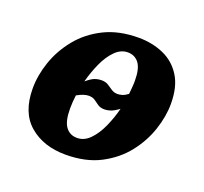

<svg xmlns="http://www.w3.org/2000/svg" viewBox="-102 -664 839 791"><g transform="rotate(20 318.0 -268.0)"><path d="M259 10Q162 10 100.5 -42.5Q39 -95 39 -201Q39 -258 59.5 -318Q80 -378 122 -430Q164 -482 228 -514Q292 -546 379 -546Q438 -546 487.5 -524.5Q537 -503 566.5 -456.5Q596 -410 596 -335Q596 -280 576 -220Q556 -160 515 -108Q474 -56 410.5 -23Q347 10 259 10ZM375 -298Q385 -298 396 -301.5Q407 -305 420 -315Q421 -325 422.5 -342.5Q424 -360 424 -373Q424 -427 406 -450.5Q388 -474 357 -474Q327 -474 302 -449Q277 -424 259 -384.5Q241 -345 229 -300Q250 -318 264.5 -323.5Q279 -329 295 -329Q313 -329 325 -321Q337 -313 348.5 -305.5Q360 -298 375 -298ZM280 -71Q311 -71 336 -96.5Q361 -122 379 -162Q397 -202 408 -245Q386 -229 372 -224.5Q358 -220 346 -220Q328 -220 316.5 -228Q305 -236 294.5 -243.5Q284 -251 267 -251Q246 -251 216 -234Q214 -219 213 -203.5Q212 -188 212 -175Q212 -120 230 -95.5Q248 -71 280 -71Z"/></g></svg>

Font: Noto Serif ExtraBold
Style: Italic
Weight: 800
Italic angle: -12°
Designer: Monotype Design Team
Foundry: Monotype Imaging Inc.
Version: Version 2.013